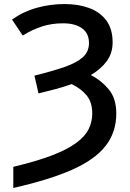

<svg xmlns="http://www.w3.org/2000/svg" viewBox="-20 -744 641 944"><path d="M45.4 180.2V76.2Q160.6 48.8 236.1 19.8Q311.5 -9.3 354.7 -41.3Q397.9 -73.2 415.8 -109.1Q433.6 -145 433.6 -186Q433.6 -240.7 406.5 -274.2Q379.4 -307.6 332.5 -330.6Q295.4 -317.4 253.9 -306.2Q212.4 -294.9 169.4 -284.7L149.4 -372.1Q237.3 -394 296.9 -414.6Q356.4 -435.1 387 -462.4Q417.5 -489.7 417.5 -532.2Q417.5 -580.6 383.1 -605Q348.6 -629.4 290 -629.4Q232.9 -629.4 184.6 -613.3Q136.2 -597.2 91.8 -569.3L39.1 -647.9Q95.2 -687.5 161.4 -705.8Q227.5 -724.1 297.9 -724.1Q364.7 -724.1 418.2 -704.6Q471.7 -685.1 502.7 -643.3Q533.7 -601.6 533.7 -535.6Q533.7 -481.9 504.6 -442.9Q475.6 -403.8 426.8 -375Q477.5 -349.1 514.6 -304.7Q551.8 -260.3 551.8 -186Q551.8 -93.8 499 -26.4Q446.3 41 334.5 90.6Q222.7 140.1 45.4 180.2Z"/></svg>

Font: Open Sans SemiBold
Style: Regular
Weight: 600
Designer: Monotype Design Team
Foundry: Monotype Imaging Inc.
Version: Version 3.003; ttfautohint (v1.8.4)